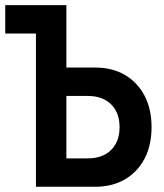

<svg xmlns="http://www.w3.org/2000/svg" viewBox="-20 -713 626 733"><path d="M117.2 0V-585H0V-693.4H233.4V-455.1H343.8Q408.7 -455.1 457 -426.8Q505.4 -398.4 532 -347.4Q558.6 -296.4 558.6 -227.5Q558.6 -158.7 532 -107.7Q505.4 -56.6 457 -28.3Q408.7 0 343.8 0ZM315.4 -346.7H233.4V-108.4H315.4Q371.6 -108.4 404.1 -140.4Q436.5 -172.4 436.5 -227.5Q436.5 -282.7 404.1 -314.7Q371.6 -346.7 315.4 -346.7Z"/></svg>

Font: Caskaydia Cove SemiBold
Style: Regular
Weight: 600
Monospace: yes
Designer: Aaron Bell
Foundry: Saja Typeworks
Version: Version 4.300; ttfautohint (v1.8.3)